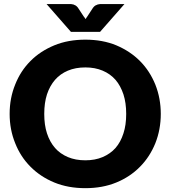

<svg xmlns="http://www.w3.org/2000/svg" viewBox="-20 -935 854 962"><path d="M758.3 -217.3Q730.5 -148.9 681.6 -99.6Q631.8 -48.8 562.5 -20.5Q493.7 7.8 407.7 7.8Q321.3 7.8 252.4 -20.5Q182.6 -49.3 132.8 -99.6Q83 -149.4 56.2 -217.3Q28.3 -285.6 28.3 -364.3Q28.3 -443.4 56.2 -511.7Q83 -579.6 132.8 -629.4Q181.6 -678.7 252.4 -708Q321.3 -736.3 407.7 -736.3Q493.7 -736.3 562.5 -708Q632.8 -678.2 681.6 -628.9Q730.5 -579.6 758.3 -511.2Q785.6 -442.4 785.6 -364.3Q785.6 -286.1 758.3 -217.3ZM612.3 -364.3Q612.3 -419.4 598.6 -461.9Q584 -505.9 558.6 -535.2Q532.7 -564.9 494.1 -581.1Q456.1 -597.2 407.7 -597.2Q358.4 -597.2 320.3 -581.1Q281.7 -564.9 255.9 -535.2Q229.5 -504.9 215.3 -461.9Q201.7 -419.4 201.7 -364.3Q201.7 -308.6 215.3 -267.1Q229.5 -223.6 255.9 -193.4Q281.2 -164.6 320.3 -147.9Q358.4 -131.8 407.7 -131.8Q456.1 -131.8 494.1 -147.9Q533.2 -164.6 558.6 -193.4Q584.5 -222.7 598.6 -267.1Q612.3 -308.6 612.3 -364.3ZM491.7 -914.6H603.5L481.4 -775.4H335.4L213.4 -914.6H325.7H335.9Q345.2 -913.1 347.7 -912.6Q355.5 -909.7 359.4 -907.2Q365.7 -902.8 370.1 -897L399.4 -852.5Q400.4 -851.1 402.3 -848.9Q404.3 -846.7 404.3 -846.2Q407.2 -841.3 408.7 -839.4Q410.2 -841.3 413.1 -846.2Q416 -850.1 417.5 -852.5L446.3 -896.5Q452.1 -903.8 457.5 -907.2Q460.9 -909.2 469.7 -912.6Q473.6 -913.6 481.4 -914.6Z"/></svg>

Font: Lato-ExtraBold
Style: Regular
Weight: 500
Designer: Lukasz Dziedzic with Adam Twardoch and Botio Nikoltchev
Foundry: tyPoland Lukasz Dziedzic
Version: ""